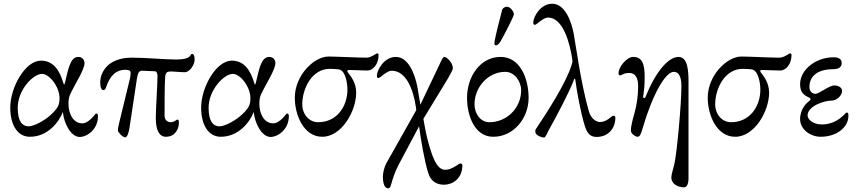

<svg xmlns="http://www.w3.org/2000/svg" viewBox="-20 -719 4597 1029"><path d="M299 -193C299 -156 290 -140 256 -107C222 -74 163 -42 133 -42C100 -42 75 -68 75 -141C75 -238 158 -323 205 -323C245 -323 299 -254 299 -193ZM317 -119C323 -55 361 15 407 15C446 15 505 -25 505 -96C505 -105 503 -111 494 -111C492 -111 458 -58 421 -58C371 -58 347 -112 347 -162C347 -183 349 -198 356 -213C380 -266 433 -345 433 -381C433 -394 424 -414 400 -414C355 -414 345 -343 329 -279C328 -275 325 -265 324 -265C322 -265 320 -273 318 -279C300 -337 269 -394 199 -394C116 -394 35 -252 35 -142C35 -51 73 14 140 14C234 14 295 -62 317 -119Z M1008 -430C998 -430 1010 -400 925 -400C859 -400 768 -410 687 -410C557 -410 517 -331 517 -276C517 -250 525 -236 533 -236C541 -236 545 -242 547 -247C570 -318 605 -345 651 -345C671 -345 680 -341 680 -329C680 -319 679 -307 673 -284L621 -70C615 -47 612 -32 612 -20C612 -10 637 17 651 17C661 17 669 -3 674 -34L714 -299C719 -329 726 -341 743 -340L810 -337C820 -337 824 -324 824 -312C824 -262 815 -136 815 -86C815 -19 835 14 869 14C919 14 939 -28 939 -62C939 -73 938 -78 929 -78C926 -78 915 -64 894 -64C880 -64 862 -74 862 -99C862 -159 862 -261 865 -305C867 -333 877 -336 899 -336C913 -336 944 -332 971 -332C995 -332 1023 -370 1023 -399C1023 -422 1018 -430 1008 -430Z M1322 -193C1322 -156 1313 -140 1279 -107C1245 -74 1186 -42 1156 -42C1123 -42 1098 -68 1098 -141C1098 -238 1181 -323 1228 -323C1268 -323 1322 -254 1322 -193ZM1340 -119C1346 -55 1384 15 1430 15C1469 15 1528 -25 1528 -96C1528 -105 1526 -111 1517 -111C1515 -111 1481 -58 1444 -58C1394 -58 1370 -112 1370 -162C1370 -183 1372 -198 1379 -213C1403 -266 1456 -345 1456 -381C1456 -394 1447 -414 1423 -414C1378 -414 1368 -343 1352 -279C1351 -275 1348 -265 1347 -265C1345 -265 1343 -273 1341 -279C1323 -337 1292 -394 1222 -394C1139 -394 1058 -252 1058 -142C1058 -51 1096 14 1163 14C1257 14 1318 -62 1340 -119Z M1707 14C1811 14 1889 -123 1889 -223C1889 -276 1858 -314 1845 -330C1838 -338 1842 -344 1849 -344C1856 -344 1935 -341 1949 -341C1978 -341 2009 -374 2009 -424C2009 -429 2007 -433 2001 -433C1996 -433 1969 -410 1945 -410C1893 -410 1782 -416 1740 -416C1664 -416 1560 -316 1560 -195C1560 -102 1608 14 1707 14ZM1600 -160C1600 -245 1652 -350 1747 -350C1760 -350 1785 -349 1797 -347C1832 -340 1842 -272 1842 -239C1842 -149 1786 -64 1685 -64C1637 -64 1600 -106 1600 -160Z M2118 161 2226 -42C2235 28 2255 144 2275 208C2290 258 2327 271 2360 271C2403 271 2458 241 2458 166C2458 161 2452 157 2447 157C2439 157 2403 191 2367 191C2335 191 2305 163 2271 27C2262 -7 2255 -50 2249 -82L2381 -299C2393 -321 2407 -344 2407 -354C2407 -383 2374 -414 2362 -414C2353 -414 2345 -393 2339 -381L2233 -158C2228 -189 2221 -229 2217 -252C2204 -322 2169 -414 2101 -414C2040 -414 2000 -345 2000 -313C2000 -303 2003 -301 2010 -301C2017 -301 2053 -340 2079 -340C2159 -340 2196 -234 2209 -145C2210 -141 2210 -133 2211 -129L2050 157C2039 177 2032 211 2032 225C2032 288 2053 290 2061 290C2080 290 2073 247 2118 161Z M2663 -498C2684 -534 2734 -632 2734 -642C2734 -658 2715 -683 2696 -683C2688 -683 2674 -677 2671 -665C2661 -629 2630 -507 2630 -489C2630 -480 2630 -476 2639 -476C2647 -476 2657 -488 2663 -498ZM2773 -235C2773 -141 2697 -64 2603 -64C2554 -64 2523 -111 2523 -160C2523 -252 2596 -334 2688 -334C2737 -334 2773 -284 2773 -235ZM2623 14C2733 14 2813 -85 2813 -195C2813 -299 2767 -414 2663 -414C2552 -414 2483 -306 2483 -195C2483 -97 2525 14 2623 14Z M3195 -65C3179 -65 3148 -80 3136 -122C3093 -273 3067 -471 3055 -537C3042 -607 3007 -699 2939 -699C2878 -699 2838 -630 2838 -598C2838 -588 2841 -586 2848 -586C2855 -586 2891 -625 2917 -625C2997 -625 3034 -490 3047 -401C3049 -385 3048 -385 3042 -366C3011 -270 2910 -114 2859 -38C2849 -23 2849 -26 2849 -12C2849 6 2882 18 2896 18C2904 18 2916 -12 2919 -18C2965 -100 3035 -233 3057 -294C3059 -299 3062 -298 3063 -293C3072 -224 3093 -114 3113 -48C3128 2 3147 15 3180 15C3223 15 3278 -15 3278 -90C3278 -95 3272 -99 3267 -99C3259 -99 3231 -64 3195 -65Z M3400 -256C3400 -204 3392 -156 3382 -119C3371 -80 3361 -41 3361 -20C3361 -1 3387 14 3397 14C3411 14 3417 -8 3423 -28C3476 -211 3546 -334 3591 -334C3629 -334 3632 -281 3632 -257C3632 -161 3607 108 3594 161C3587 191 3578 217 3578 231C3577 266 3612 285 3646 285C3662 285 3670 265 3670 235V-278C3670 -341 3666 -414 3616 -414C3565 -414 3497 -341 3442 -205C3437 -193 3435 -194 3432 -194C3429 -194 3426 -197 3427 -201C3432 -238 3435 -255 3435 -307C3435 -376 3422 -414 3373 -414C3338 -414 3295 -359 3295 -327C3295 -317 3298 -315 3305 -315C3312 -315 3321 -328 3352 -328C3398 -328 3400 -277 3400 -256Z M3920 14C4024 14 4102 -123 4102 -223C4102 -276 4071 -314 4058 -330C4051 -338 4055 -344 4062 -344C4069 -344 4148 -341 4162 -341C4191 -341 4222 -374 4222 -424C4222 -429 4220 -433 4214 -433C4209 -433 4182 -410 4158 -410C4106 -410 3995 -416 3953 -416C3877 -416 3773 -316 3773 -195C3773 -102 3821 14 3920 14ZM3813 -160C3813 -245 3865 -350 3960 -350C3973 -350 3998 -349 4010 -347C4045 -340 4055 -272 4055 -239C4055 -149 3999 -64 3898 -64C3850 -64 3813 -106 3813 -160Z M4527 -99C4527 -112 4525 -116 4517 -116C4511 -116 4471 -52 4384 -52C4338 -52 4308 -79 4308 -100C4308 -151 4398 -180 4438 -180C4461 -180 4493 -204 4493 -232C4493 -248 4476 -261 4451 -261C4423 -261 4370 -216 4350 -216C4333 -216 4318 -230 4318 -252C4318 -315 4367 -348 4444 -348C4474 -348 4491 -359 4491 -381C4491 -403 4474 -412 4447 -412C4353 -412 4268 -346 4268 -268C4268 -220 4291 -208 4318 -195C4328 -190 4325 -184 4316 -177C4306 -170 4268 -137 4268 -81C4268 -26 4322 14 4379 14C4458 14 4527 -32 4527 -99Z"/></svg>

Font: EB Garamond 12
Style: Regular
Weight: 400
Version: Version 0.016+